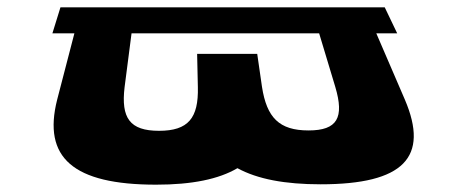

<svg xmlns="http://www.w3.org/2000/svg" viewBox="-20 -487 1254 524"><path d="M145 -467 123 -396H183L136 -215C96 -57 179 17 406 17C504 17 577 2 628 -28C683 2 758 16 855 16C1082 16 1152 -58 1085 -215L1007 -396H1064L1030 -467ZM339 -396H851L895 -250C920 -166 901 -131 822 -131C742 -131 708 -166 695 -250L682 -340H518L520 -249C522 -165 494 -130 414 -130C334 -130 310 -165 320 -249Z"/></svg>

Font: Hussar Milosc
Style: Bold
Weight: 700
Foundry: Cannot Into Space Fonts
Version: Version 1.02